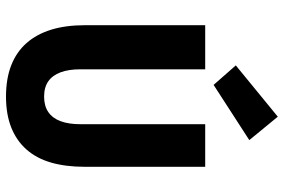

<svg xmlns="http://www.w3.org/2000/svg" viewBox="-173 -761 946 640"><g transform="rotate(90 300.0 -441.0)"><path d="M302 12Q242 12 197.5 -5.5Q153 -23 123.5 -56.5Q94 -90 79 -138.5Q64 -187 64 -251V-652H211V-236Q211 -197 221 -170Q231 -143 251 -129Q271 -115 302 -115Q333 -115 353.5 -129Q374 -143 384 -170Q394 -197 394 -236V-652H536V-251Q536 -187 522 -138.5Q508 -90 478.5 -56.5Q449 -23 405 -5.5Q361 12 302 12ZM263 -680 198 -754 369 -894 447 -799Z"/></g></svg>

Font: Source Code Pro ExtraLight
Style: Bold
Weight: 700
Monospace: yes
Version: Version 1.018;hotconv 1.0.116;makeotfexe 2.5.65601